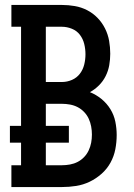

<svg xmlns="http://www.w3.org/2000/svg" viewBox="-20 -755 540 775"><path d="M26 0V-88H65V-179H20V-247H65V-647H26V-735H230Q256 -735 282 -730.5Q308 -726 331.5 -714Q355 -702 373.5 -683Q392 -664 404 -640Q416 -616 420.5 -590Q425 -564 425 -538Q425 -515 421 -492Q417 -469 406.5 -448Q396 -427 379.5 -410.5Q363 -394 343 -383Q368 -373 389.5 -355.5Q411 -338 425.5 -314.5Q440 -291 445.5 -264Q451 -237 451 -210Q451 -181 445.5 -152.5Q440 -124 426 -98.5Q412 -73 390 -53.5Q368 -34 342 -21.5Q316 -9 287.5 -4.5Q259 0 230 0ZM165 -424H230Q251 -424 270.5 -432.5Q290 -441 302.5 -457.5Q315 -474 320 -494.5Q325 -515 325 -536Q325 -557 320 -577.5Q315 -598 302.5 -614.5Q290 -631 270 -639Q250 -647 230 -647H165ZM165 -88H230Q246 -88 262.5 -91Q279 -94 293.5 -101.5Q308 -109 319.5 -121Q331 -133 338 -148Q345 -163 348 -179Q351 -195 351 -212Q351 -228 348 -244.5Q345 -261 338 -276Q331 -291 319.5 -303Q308 -315 293.5 -322.5Q279 -330 262.5 -333Q246 -336 230 -336H165V-247H258V-179H165Z"/></svg>

Font: Iosevka Curly Slab Semibold
Style: Regular
Weight: 600
Monospace: yes
Designer: Belleve Invis
Foundry: Belleve Invis
Version: Version 22.1.2; ttfautohint (v1.8.4)